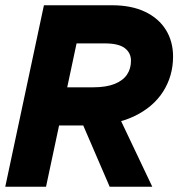

<svg xmlns="http://www.w3.org/2000/svg" viewBox="-31 -710 693 730"><path d="M107 -233 137 -378H322Q373 -378 405 -391Q437 -404 452 -426.5Q467 -449 467 -479Q467 -509 443.5 -527Q420 -545 367 -545H173L204 -690H395Q469 -690 521 -665Q573 -640 600 -596Q627 -552 627 -495Q627 -421 589 -361.5Q551 -302 478 -267.5Q405 -233 301 -233ZM-11 0 136 -690H291L144 0ZM386 0 257 -299H406L548 0Z"/></svg>

Font: Radio Canada Big
Style: Bold Italic
Weight: 700
Italic angle: -12°
Designer: Étienne Aubert Bonn
Foundry: Coppers and Brasses
Version: Version 1.001